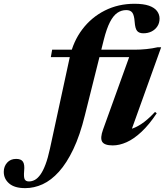

<svg xmlns="http://www.w3.org/2000/svg" viewBox="-213 -758 874 1018"><path d="M56.5 -455 63.5 -494.5H499.5Q532.5 -494.5 563.8 -497.8Q595 -501 623 -507.5H641.5L474.5 -42.5L431.5 -69.5Q453 -68 478 -73.5Q503 -79 535.2 -99.8Q567.5 -120.5 609 -164.5L618 -157.5Q577.5 -96.5 537 -58.8Q496.5 -21 458.2 -4Q420 13 385 13Q340.5 13 328.8 -6.5Q317 -26 333.5 -71.5L477 -469.5L526 -455ZM237 -146.5Q211 -40.5 175.8 33.2Q140.5 107 99.5 152.5Q58.5 198 13.2 218.8Q-32 239.5 -79.5 239.5Q-135.5 239.5 -164.2 215Q-193 190.5 -193 153Q-193 124.5 -175.2 104.5Q-157.5 84.5 -127.5 84.5Q-100.5 84.5 -91 99.8Q-81.5 115 -85 148Q-88 181.5 -82 192.8Q-76 204 -59.5 204Q-43.5 204 -28.2 195.8Q-13 187.5 1.2 167.8Q15.5 148 28.2 114.2Q41 80.5 52 29.5L156.5 -453Q175 -538.5 223.5 -602.5Q272 -666.5 343 -702.2Q414 -738 500 -738Q547.5 -738 576.8 -727.8Q606 -717.5 619.5 -699.5Q633 -681.5 633 -659.5Q633 -636 621.5 -618.5Q610 -601 590.8 -591.2Q571.5 -581.5 547 -581.5Q524.5 -581.5 514 -594Q503.5 -606.5 501 -642Q498.5 -677.5 488.5 -691Q478.5 -704.5 456.5 -704.5Q430.5 -704.5 409 -689.8Q387.5 -675 370 -641Q352.5 -607 337.5 -548Z"/></svg>

Font: Newsreader 60pt
Style: Bold Italic
Weight: 700
Italic angle: -17°
Designer: Hugues Gentile
Foundry: Production Type
Version: Version 1.003